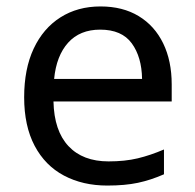

<svg xmlns="http://www.w3.org/2000/svg" viewBox="-20 -566 604 596"><path d="M292 -546Q361 -546 410.5 -516Q460 -486 486.5 -431.5Q513 -377 513 -304V-251H146Q148 -160 192.5 -112.5Q237 -65 317 -65Q368 -65 407.5 -74.5Q447 -84 489 -102V-25Q448 -7 408 1.5Q368 10 313 10Q237 10 178.5 -21Q120 -52 87.5 -113.5Q55 -175 55 -264Q55 -352 84.5 -415Q114 -478 167.5 -512Q221 -546 292 -546ZM291 -474Q228 -474 191.5 -433.5Q155 -393 148 -321H421Q420 -389 389 -431.5Q358 -474 291 -474Z"/></svg>

Font: Noto Sans Kaithi
Style: Regular
Weight: 400
Designer: Monotype Design Team
Foundry: Monotype Imaging Inc.
Version: Version 2.005; ttfautohint (v1.8.4.7-5d5b)